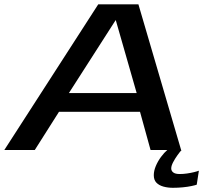

<svg xmlns="http://www.w3.org/2000/svg" viewBox="-32 -697 959 892"><path d="M-12 0H129.5L242 -177.5H618.5L667.5 0H809.5L611 -677H424.5ZM288 -264.5 505 -603H506L603 -264.5ZM771.5 175.5Q795 175.5 817.8 173.2Q840.5 171 858 167.2Q875.5 163.5 882 161L892 96Q884.5 99 869.2 102.8Q854 106.5 836.8 109Q819.5 111.5 803 111.5Q782.5 111.5 773 104.2Q763.5 97 763.5 85.5Q763.5 73.5 772.2 56.8Q781 40 792.5 24Q804 8 811.5 0H745Q731 12 716.2 31.8Q701.5 51.5 692 74Q682.5 96.5 682.5 117Q682.5 139 694.5 151.5Q706.5 164 727 169.8Q747.5 175.5 771.5 175.5Z"/></svg>

Font: Anybody Expanded Medium
Style: Italic
Weight: 500
Width: 7
Italic angle: -10°
Version: Version 1.113;gftools[0.9.25]